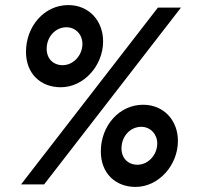

<svg xmlns="http://www.w3.org/2000/svg" viewBox="-20 -727 775 757"><path d="M63 0H154L693.5 -697H602.5ZM82.5 -522.5C82.5 -436.5 140 -383 219.5 -383C310 -383 386.5 -467.5 386.5 -564C386.5 -646 330 -707 249.5 -707C154 -707 82.5 -623 82.5 -522.5ZM164 -534.5C164 -581.5 198 -619.5 242 -619.5C278 -619.5 305 -591 305 -554C305 -509 269.5 -470 227 -470C190.5 -470 164 -495 164 -534.5ZM377.5 -130C377.5 -44 435 10 514.5 10C605 10 681.5 -75 681.5 -171.5C681.5 -253 625 -314 544.5 -314C449 -314 377.5 -230 377.5 -130ZM459 -142C459 -189 493 -227 537 -227C573 -227 600 -198 600 -161.5C600 -116.5 564.5 -77.5 522 -77.5C485.5 -77.5 459 -102.5 459 -142Z"/></svg>

Font: HK Grotesk
Style: Bold Italic
Weight: 700
Italic angle: -16°
Designer: Alfredo Marco Pradil
Foundry: Hanken Design Co.
Version: Version 3.001;FEAKit 1.0